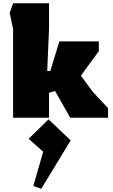

<svg xmlns="http://www.w3.org/2000/svg" viewBox="-20 -728 698 1187"><path d="M61 0V-548L40 -648L61 -708H283V-548L272 -289H291L347 -472H591V-412L480 -260L554 -160L648 -59V0H414L321 -165L283 -155V0ZM235 439 186 422 247 210 157 130 280 10 417 140Z"/></svg>

Font: Rowdies
Style: Bold
Weight: 700
Designer: Jaikishan Patel
Version: Version 1.000; ttfautohint (v1.8.3)